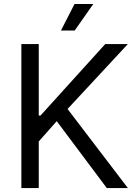

<svg xmlns="http://www.w3.org/2000/svg" viewBox="-20 -950 692 970"><path d="M87.9 0V-727.5H175.8V-366.2H184.6L511.7 -727.5H626L321.3 -399.4L626 0H519.5L266.6 -337.9L175.8 -235.4V0ZM288.1 -795.9 356.4 -929.7H451.2L357.4 -795.9Z"/></svg>

Font: Inter
Style: Regular
Weight: 400
Designer: Rasmus Andersson
Foundry: rsms
Version: Version 4.000;git-8c9346024